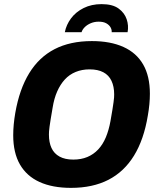

<svg xmlns="http://www.w3.org/2000/svg" viewBox="-20 -898 762 930"><path d="M324 12Q234 12 171.5 -16.5Q109 -45 76.5 -101.5Q44 -158 44 -243Q44 -268 46.5 -295Q49 -322 54 -351Q74 -466 121.5 -543.5Q169 -621 244.5 -660Q320 -699 425 -699Q515 -699 578 -670.5Q641 -642 673.5 -585.5Q706 -529 706 -444Q706 -419 703.5 -392.5Q701 -366 696 -338Q677 -222 629 -144Q581 -66 505 -27Q429 12 324 12ZM335 -125Q373 -125 403 -137.5Q433 -150 455.5 -174Q478 -198 492.5 -232.5Q507 -267 515 -311Q521 -344 524.5 -366.5Q528 -389 530 -403Q532 -417 532.5 -425.5Q533 -434 533 -441Q533 -479 520 -506.5Q507 -534 480.5 -548Q454 -562 414 -562Q377 -562 346.5 -549.5Q316 -537 294 -513Q272 -489 257 -455Q242 -421 235 -377Q229 -343 225.5 -321Q222 -299 220 -284.5Q218 -270 217.5 -261.5Q217 -253 217 -246Q217 -208 229.5 -181Q242 -154 268.5 -139.5Q295 -125 335 -125ZM294 -742Q301 -778 324 -809Q347 -840 385 -859Q423 -878 472 -878Q525 -878 554 -857Q583 -836 593.5 -805Q604 -774 598 -742H521Q522 -754 515.5 -765.5Q509 -777 495 -785Q481 -793 458 -793Q437 -793 419.5 -785.5Q402 -778 390.5 -766.5Q379 -755 375 -742Z"/></svg>

Font: Archivo SemiCondensed ExtraBold
Style: Italic
Weight: 800
Width: 4
Italic angle: -10°
Designer: Hector Gatti
Foundry: Omnibus-Type
Version: Version 2.001